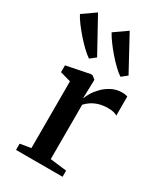

<svg xmlns="http://www.w3.org/2000/svg" viewBox="-250 -928 870 1013"><g transform="rotate(30 185.0 -422.0)"><path d="M24 0V-38L89.5 -49V-455.5L24.5 -474V-515.5L164 -543.5H176L197 -527.5L196.5 -502L194 -414.5L196.5 -416.5Q200.5 -429.5 213 -450.2Q225.5 -471 246.5 -492.2Q267.5 -513.5 295.8 -528Q324 -542.5 358.5 -542.5Q371 -542.5 378.8 -541Q386.5 -539.5 391.5 -537.5V-421Q385 -426 371.5 -430Q358 -434 337 -434Q305.5 -434 281 -426.8Q256.5 -419.5 238.2 -407.5Q220 -395.5 207 -381V-49.5L307.5 -37.5V0ZM116 -610Q98.5 -621.5 75.5 -643.2Q52.5 -665 29.2 -691.5Q6 -718 -13.2 -743.8Q-32.5 -769.5 -42.5 -789.5L36 -844.5L150.5 -636.5L117 -610ZM307.5 -610Q290 -621.5 267.5 -643Q245 -664.5 222.2 -690.8Q199.5 -717 180.5 -743Q161.5 -769 150.5 -789.5L229 -844.5L342 -636.5L308.5 -610Z"/></g></svg>

Font: Merriweather 72pt SemiBold
Style: Regular
Weight: 600
Version: Version 2.100